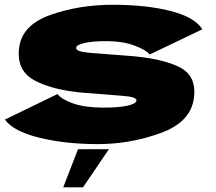

<svg xmlns="http://www.w3.org/2000/svg" viewBox="-20 -616 930 826"><path d="M401 4Q538.5 4 669.5 -43Q800.5 -90 814 -193.5Q828 -290 750 -328.2Q672 -366.5 524 -376.5Q433.5 -383.5 369.2 -388.5Q305 -393.5 307.5 -410.5Q308.5 -423 343.2 -431Q378 -439 439 -439Q506.5 -439 556.8 -420.5Q607 -402 624 -381.5L850.5 -490Q818.5 -542 713.5 -568.8Q608.5 -595.5 465.5 -595.5Q321 -595.5 198 -552.2Q75 -509 62.5 -411.5Q49.5 -313.5 127 -271Q204.5 -228.5 338.5 -217Q433.5 -209 501.8 -204.2Q570 -199.5 567 -183Q565 -169 526.5 -161Q488 -153 426 -153Q345.5 -153 294.5 -171Q243.5 -189 227.5 -211.5L1 -101.5Q37.5 -51 149.5 -23.5Q261.5 4 401 4ZM252 190H337L448.5 26H315.5Z"/></svg>

Font: Anybody Expanded Black
Style: Italic
Weight: 900
Width: 7
Italic angle: -10°
Version: Version 1.113;gftools[0.9.25]